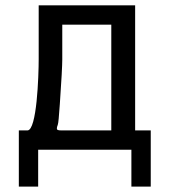

<svg xmlns="http://www.w3.org/2000/svg" viewBox="-20 -567 642 727"><path d="M51.3 139.6H124.5V0H477.5V139.6H550.8V-73.2H491.7V-546.9H126.5V-343.8C126.5 -278.8 119.6 -73.2 84 -73.2H51.3ZM211.9 -73.2C197.8 -73.2 195.3 -75.7 195.3 -81.1C195.3 -84.5 196.3 -87.9 198.7 -94.2C201.2 -100.6 203.1 -125 206.5 -172.4C212.9 -261.7 215.8 -322.3 215.8 -341.8V-473.6H401.4V-73.2Z"/></svg>

Font: Hack
Style: Regular
Weight: 400
Monospace: yes
Designer: Christopher Simpkins
Foundry: Christopher Simpkins
Version: Version 2.010